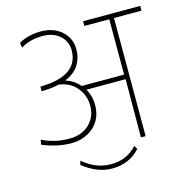

<svg xmlns="http://www.w3.org/2000/svg" viewBox="-108 -727 901 939"><g transform="rotate(-15 342.0 -258.0)"><path d="M346.2 110.8Q271.5 110.8 199.2 53.2L205.1 33.2Q270 88.9 345.2 88.9Q386.7 88.9 418.5 75.2Q450.2 61.5 479 32.2L488.3 50.3Q433.1 110.8 346.2 110.8ZM345.2 -212.4Q345.2 -143.1 299.6 -101.8Q253.9 -60.5 184.3 -60.5Q114.7 -60.5 40 -91.8L43.9 -116.2Q107.4 -84.5 181.6 -84.5Q243.7 -84.5 282.5 -120.8Q321.3 -157.2 321.3 -215.3Q321.3 -264.6 289.6 -304.9Q257.8 -345.2 198.7 -353.5Q157.2 -343.8 109.9 -343.8V-367.2Q303.7 -370.1 303.7 -500Q303.7 -544.9 270.5 -574.2Q237.3 -603.5 184.1 -603.5Q119.1 -603.5 72.8 -574.7L68.8 -599.6Q117.2 -627.4 181.2 -627.4Q245.1 -627.4 286.1 -591.1Q327.1 -554.7 327.1 -498.5Q327.1 -453.6 304.7 -418.7Q282.2 -383.8 234.4 -364.7Q276.4 -352.1 305.7 -317.9H520.5V-598.1H394.5V-622.1H683.6V-598.1H544.4V0H520.5L522 -294.4H323.7Q345.2 -256.8 345.2 -212.4Z"/></g></svg>

Font: Yantramanav Thin
Style: Regular
Weight: 250
Version: Version 1.001;PS 1.0;hotconv 1.0.72;makeotf.lib2.5.5900; ttf